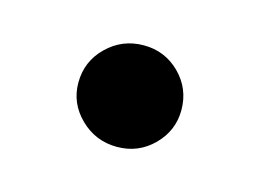

<svg xmlns="http://www.w3.org/2000/svg" viewBox="-37 -461 330 243"><g transform="rotate(15 127.5 -339.5)"><path d="M195 -339Q195 -312 175.5 -292.5Q156 -273 128 -273Q100 -273 80 -292.5Q60 -312 60 -339Q60 -367 80 -386.5Q100 -406 128 -406Q156 -406 175.5 -386.5Q195 -367 195 -339Z"/></g></svg>

Font: Goli
Style: Regular
Weight: 400
Designer: jaikishan Patel
Foundry: MagicType
Version: Version 1.000